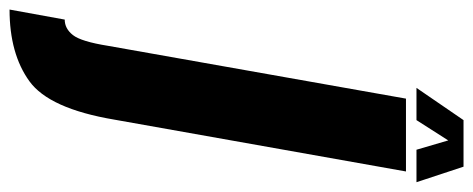

<svg xmlns="http://www.w3.org/2000/svg" viewBox="-428 -446 990 402"><g transform="rotate(90 67.0 -245.0)"><path d="M-114 230Q-21.5 230 36 188.5Q93.5 147 116.5 10.5L225 -600H72.5L-38 23.5Q-47 80 -60.5 97.2Q-74 114.5 -93 114.5ZM50 -622H117.5L160 -688.5L179.5 -622H247.5L215 -720.5H117.5Z"/></g></svg>

Font: Anybody UltraCondensed ExtraBold
Style: Italic
Weight: 800
Width: 1
Italic angle: -10°
Version: Version 1.113;gftools[0.9.25]